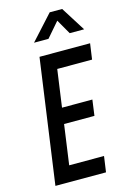

<svg xmlns="http://www.w3.org/2000/svg" viewBox="-144 -1052 743 1118"><g transform="rotate(-15 227.5 -492.5)"><path d="M455 -750H150L45 0H350L363.5 -95H153.5L187 -335H370L383 -430H200L231.5 -655H441.5ZM140.5 -837.5H227.5L304.5 -926.5L355.5 -837.5H442.5L349.5 -985H274.5Z"/></g></svg>

Font: Mohave Medium
Style: Italic
Weight: 500
Italic angle: -8°
Designer: Gumpita Rahayu
Foundry: Tokotype
Version: Version 2.002; ttfautohint (v1.8.3)